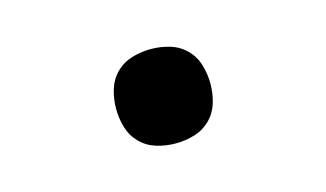

<svg xmlns="http://www.w3.org/2000/svg" viewBox="-41 -541 681 401"><g transform="rotate(-15 300.0 -340.0)"><path d="M300 -238Q279 -238 259 -244Q239 -250 224.5 -264.5Q210 -279 204 -299Q198 -319 198 -340Q198 -361 204 -381Q210 -401 224.5 -415.5Q239 -430 259 -436Q279 -442 300 -442Q321 -442 341 -436Q361 -430 375.5 -415.5Q390 -401 396 -381Q402 -361 402 -340Q402 -319 396 -299Q390 -279 375.5 -264.5Q361 -250 341 -244Q321 -238 300 -238Z"/></g></svg>

Font: Iosevka Slab XBdEx
Style: Regular
Weight: 800
Width: 7
Monospace: yes
Designer: Belleve Invis
Foundry: Belleve Invis
Version: Version 11.1.0; ttfautohint (v1.8.3)